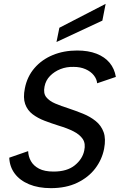

<svg xmlns="http://www.w3.org/2000/svg" viewBox="-20 -969 621 996"><path d="M126 -185Q127 -157 140.5 -133Q154 -109 182.5 -94Q211 -79 258 -79Q328 -79 368 -111.5Q408 -144 417 -188Q425 -224 409.5 -247.5Q394 -271 361.5 -287.5Q329 -304 285 -317Q247 -329 211.5 -342.5Q176 -356 149 -376.5Q122 -397 110.5 -429.5Q99 -462 109 -511Q121 -572 159 -616Q197 -660 254 -683.5Q311 -707 380 -707Q438 -707 480.5 -690.5Q523 -674 548.5 -643.5Q574 -613 581 -570L484 -537Q482 -559 466.5 -578.5Q451 -598 424 -610Q397 -622 362 -622Q325 -623 293.5 -610.5Q262 -598 239.5 -575Q217 -552 211 -520Q204 -485 220 -465Q236 -445 266.5 -432Q297 -419 335 -407Q374 -394 411 -379Q448 -364 476.5 -341Q505 -318 517.5 -283.5Q530 -249 520 -197Q509 -141 474 -95Q439 -49 381 -21Q323 7 244 7Q179 7 131 -13Q83 -33 56.5 -68.5Q30 -104 28 -151ZM528 -949 511 -862 273 -751 288 -825Z"/></svg>

Font: Albert Sans Medium
Style: Italic
Weight: 500
Italic angle: -11.25°
Designer: Andreas Rasmussen
Foundry: a.Foundry
Version: Version 1.025